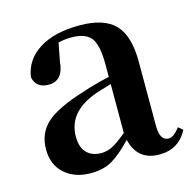

<svg xmlns="http://www.w3.org/2000/svg" viewBox="-88 -641 758 747"><g transform="rotate(-15 291.0 -267.5)"><path d="M353 -102V-299Q291 -281 278 -275Q169 -232 169 -136Q169 -93 190.5 -71Q212 -49 249 -49Q273 -49 295 -60.5Q317 -72 353 -102ZM562 -69 580 -54Q544 15 466 15Q378 15 357 -73Q311 -25 276 -4.5Q241 16 189 16Q125 16 84.5 -20Q44 -56 44 -118Q44 -182 87.5 -222.5Q131 -263 244 -298Q291 -314 353 -328V-379Q353 -457 330.5 -485.5Q308 -514 251 -514Q226 -514 199 -508L185 -436Q179 -359 120 -359Q69 -359 60 -405Q70 -473 131 -512Q192 -551 295 -551Q393 -551 437 -505Q481 -459 481 -354V-96Q481 -36 517 -36Q537 -36 562 -69Z"/></g></svg>

Font: Swei Spring CJKtc
Style: Bold
Weight: 700
Version: Version 1.021